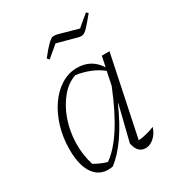

<svg xmlns="http://www.w3.org/2000/svg" viewBox="-169 -800 838 910"><g transform="rotate(-30 250.5 -344.5)"><path d="M183 2Q119 14 82.5 -31Q46 -76 46 -169Q46 -235 63.5 -292.5Q81 -350 111.5 -394Q142 -438 182.5 -463Q223 -488 269 -488Q348 -488 389 -422L401 -479H443L352 -44Q393 -47 441 -66Q431 -34 409 -14.5Q387 5 363 5Q319 5 308 -52L356 -245H354Q276 -68 183 2ZM105 -58Q122 -48 139 -40.5Q156 -33 174 -28Q276 -98 370 -332L385 -405Q332 -448 247 -462Q201 -447 166 -405Q131 -363 110.5 -305.5Q90 -248 88 -183.5Q86 -119 105 -58ZM178 -587 168 -598Q201 -639 218 -655.5Q235 -672 245 -673.5Q255 -675 268 -672L376 -642L438 -694L448 -685Q417 -647 400.5 -629.5Q384 -612 372.5 -609Q361 -606 348 -610L240 -639Z"/></g></svg>

Font: Piazzolla ExtraLight
Style: Italic
Weight: 200
Italic angle: -11.3°
Designer: Juan Pablo del Peral
Foundry: Huerta Tipografica
Version: Version 1.330